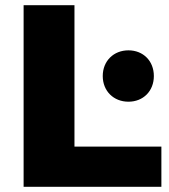

<svg xmlns="http://www.w3.org/2000/svg" viewBox="-20 -720 650 740"><path d="M602 0V-155H267V-700H71V0ZM475 -328C532 -328 573 -369 573 -427C573 -485 532 -526 475 -526C418 -526 376 -485 376 -427C376 -369 418 -328 475 -328Z"/></svg>

Font: Montserrat-Alt1 ExtBd
Style: Regular
Weight: 800
Designer: Differentunic
Foundry: Differentunic
Version: Version 7.222